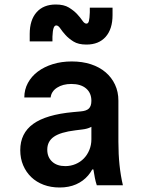

<svg xmlns="http://www.w3.org/2000/svg" viewBox="-20 -823 640 853"><path d="M386 -375Q386 -352 375 -341Q364 -330 338 -328L305 -325Q185 -314 127.5 -272.5Q70 -231 70 -156Q70 -119 83 -88.5Q96 -58 119 -36Q142 -14 174 -2Q206 10 245 10Q286 10 318 -4Q350 -18 372 -44Q394 -70 406 -107.5Q418 -145 418 -193L365 -70H395Q398 -50 401.5 -32.5Q405 -15 410 0H526Q516 -42 511 -90Q506 -138 506 -193V-376Q506 -415 491 -447Q476 -479 449 -502Q422 -525 384 -537.5Q346 -550 299 -550Q253 -550 214.5 -538Q176 -526 148 -505Q120 -484 104 -454.5Q88 -425 88 -390H205Q208 -417 233.5 -433.5Q259 -450 297 -450Q339 -450 362.5 -430Q386 -410 386 -375ZM386 -292V-204Q386 -179 377 -157Q368 -135 352.5 -119Q337 -103 315.5 -94Q294 -85 270 -85Q233 -85 211.5 -105Q190 -125 190 -158Q190 -195 219.5 -215.5Q249 -236 315 -244L347 -248Q389 -253 408 -278.5Q427 -304 427 -352ZM112 -639H213V-660Q214 -686 218 -698Q222 -710 230 -710Q239 -710 248 -696.5Q257 -683 271 -667.5Q285 -652 306.5 -638.5Q328 -625 364 -625Q419 -625 449.5 -659.5Q480 -694 480 -756V-789H379V-768Q378 -741 375 -729.5Q372 -718 364 -718Q355 -718 346 -731.5Q337 -745 322.5 -760.5Q308 -776 286 -789.5Q264 -803 228 -803Q173 -803 142.5 -768.5Q112 -734 112 -672Z"/></svg>

Font: CommitMonoV143 ExtLt
Style: Regular
Weight: 200
Monospace: yes
Designer: Eigil Nikolajsen
Foundry: Eigil Nikolajsen
Version: Version 1.143